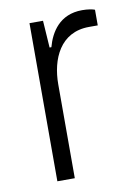

<svg xmlns="http://www.w3.org/2000/svg" viewBox="-68 -584 440 629"><g transform="rotate(-10 152.5 -269.0)"><path d="M72 0H130V-312C130 -396 166 -480 262 -480H291V-532C284 -535 268 -538 249 -538C174 -538 142 -484 129 -436H123L117 -526H72Z"/></g></svg>

Font: Archivo ExtraLight
Style: Regular
Weight: 200
Designer: Hector Gatti
Foundry: Omnibus-Type
Version: Version 2.001